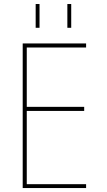

<svg xmlns="http://www.w3.org/2000/svg" viewBox="-20 -950 540 970"><path d="M320.3 -809.6V-929.7H339.8V-809.6ZM160.2 -809.6V-929.7H179.7V-809.6ZM115.2 -710V-410.2H405.3V-389.6H115.2V-19.5H415V0H94.7V-730.5H415V-710Z"/></svg>

Font: Mgen+ 1m thin
Style: Regular
Weight: 100
Designer: [Source Han Sans]
Ryoko NISHIZUKA  (kana & ideographs); Paul D. Hunt (Latin, Greek & Cyrillic); Wenlong ZHANG  (bopomofo
Version: Version 1.059.20150602